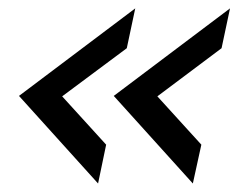

<svg xmlns="http://www.w3.org/2000/svg" viewBox="-20 -491 587 454"><path d="M24.9 -264.2 299.8 -471.2 279.8 -377 127 -263.2 231 -148.9 211.9 -57.1ZM249 -264.2 523.9 -471.2 503.9 -377 352.1 -263.2 456.1 -148.9 436 -57.1Z"/></svg>

Font: D-DIN Exp
Style: DINExp-Italic
Weight: 400
Width: 7
Italic angle: -12°
Designer: Charles Nix
Foundry: Datto Inc.
Version: Version 1.00